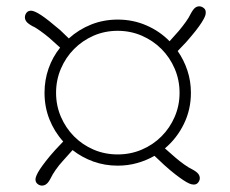

<svg xmlns="http://www.w3.org/2000/svg" viewBox="-20 -578 721 602"><path d="M91.3 -17.1Q91.8 -22 95 -29.3Q98.1 -36.6 105.2 -47.4Q112.3 -58.1 123.8 -73Q135.3 -87.9 152.8 -107.4L178.2 -134.3Q150.4 -165 135 -203.9Q119.6 -242.7 119.6 -287.1Q119.6 -327.1 132.3 -363.3Q145 -399.4 168.5 -428.7L134.3 -459.5Q127.9 -464.8 120.6 -470.5Q113.3 -476.1 106.2 -481.2Q99.1 -486.3 92.8 -490.2Q86.4 -494.1 82.5 -495.6Q67.4 -503.9 62.5 -510.7Q57.6 -517.6 58.1 -524.9Q58.6 -532.7 63.7 -538.8Q68.8 -544.9 79.1 -544.4Q83.5 -543.9 90.8 -540.8Q98.1 -537.6 108.6 -530.8Q119.1 -523.9 134 -512.2Q148.9 -500.5 168.9 -483.4L195.8 -457.5Q226.6 -485.4 265.6 -501Q304.7 -516.6 349.1 -516.6Q397 -516.6 438.7 -498.5Q480.5 -480.5 511.7 -448.7L540.5 -481Q545.9 -487.3 551.5 -494.6Q557.1 -502 562.3 -509Q567.4 -516.1 571.3 -522.5Q575.2 -528.8 577.1 -533.2Q585 -548.3 591.6 -553.5Q598.1 -558.6 606 -558.1Q613.3 -557.6 619.6 -552.2Q626 -546.9 625 -536.6Q625 -531.7 621.8 -524.7Q618.7 -517.6 611.8 -506.8Q605 -496.1 593.3 -481.2Q581.5 -466.3 564.5 -446.8L537.1 -418Q556.6 -390.1 567.6 -356.9Q578.6 -323.7 578.6 -287.1Q578.6 -234.4 556.6 -189.5Q534.7 -144.5 497.1 -112.8L529.3 -84.5Q535.6 -79.1 543 -73.2Q550.3 -67.4 557.6 -62.3Q564.9 -57.1 571.3 -53.2Q577.6 -49.3 582 -47.4Q596.7 -39.6 601.8 -32.7Q606.9 -25.9 606.4 -18.1Q606 -11.2 600.6 -4.9Q595.2 1.5 585.4 0.5Q580.6 0.5 573.2 -2.7Q565.9 -5.9 555.2 -12.9Q544.4 -20 529.5 -31.5Q514.6 -43 495.1 -60.5L464.4 -89.4Q438.5 -74.7 409.7 -66.7Q380.9 -58.6 349.1 -58.6Q308.6 -58.6 272.7 -71.5Q236.8 -84.5 207.5 -107.4L176.8 -73.2Q171.4 -67.4 165.5 -60.1Q159.7 -52.7 154.5 -45.4Q149.4 -38.1 145.5 -31.5Q141.6 -24.9 139.6 -20.5Q132.3 -5.9 125.2 -0.7Q118.2 4.4 110.4 3.9Q103 3.4 96.9 -2Q90.8 -7.3 91.3 -17.1ZM155.8 -287.1Q155.8 -247.1 170.9 -211.9Q186 -176.8 212.2 -150.4Q238.3 -124 273.4 -108.9Q308.6 -93.8 349.1 -93.8Q389.2 -93.8 424.6 -108.9Q460 -124 486.3 -150.4Q512.7 -176.8 527.8 -211.9Q543 -247.1 543 -287.1Q543 -327.1 527.8 -362.5Q512.7 -397.9 486.3 -424.3Q460 -450.7 424.6 -466.1Q389.2 -481.4 349.1 -481.4Q308.6 -481.4 273.4 -466.1Q238.3 -450.7 212.2 -424.3Q186 -397.9 170.9 -362.5Q155.8 -327.1 155.8 -287.1Z"/></svg>

Font: Limelight
Style: Regular
Weight: 400
Designer: Nicole Fally with help from Eben Sorkin
Foundry: Nicole Fally with help from Eben Sorkin
Version: Version 1.002